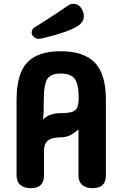

<svg xmlns="http://www.w3.org/2000/svg" viewBox="-20 -980 643 1008"><path d="M211 -59Q211 8 141 8Q107 8 87 -9Q67 -26 67 -59V-455Q67 -593 123 -652Q179 -711 298 -711Q420 -711 478 -651Q536 -591 536 -455V-59Q536 8 466 8Q432 8 412 -9Q392 -26 392 -59V-300Q373 -283 350.5 -271Q328 -259 298 -259Q254 -259 232.5 -243Q211 -227 211 -186ZM205 -352Q221 -368 243.5 -377Q266 -386 298 -386Q336 -386 356.5 -392Q377 -398 385 -415Q393 -432 393 -465Q393 -539 372 -566.5Q351 -594 297 -594Q247 -594 228.5 -565.5Q210 -537 210 -461Q210 -422 209 -395Q208 -368 205 -352ZM182 -776Q169 -776 157.5 -786.5Q146 -797 146 -810Q146 -818 151 -826Q156 -834 169 -841Q173 -843 191 -854.5Q209 -866 234.5 -882.5Q260 -899 287.5 -917Q315 -935 337 -951Q345 -956 352 -958Q359 -960 365 -960Q389 -960 404.5 -940Q420 -920 420 -894Q420 -875 408 -860.5Q396 -846 368 -832Q351 -823 323.5 -813.5Q296 -804 266.5 -795.5Q237 -787 214 -781.5Q191 -776 182 -776Z"/></svg>

Font: Madimi One
Style: Regular
Weight: 400
Designer: Taurai Valerie Mtake, Mirko Velimirovic
Foundry: TaVaTake
Version: Version 1.000; ttfautohint (v1.8.4.7-5d5b)